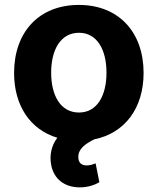

<svg xmlns="http://www.w3.org/2000/svg" viewBox="-20 -573 654 796"><path d="M38.4 -270.6C38.4 -135.3 105.1 -35.5 217.7 -1.8C192.8 30.2 184.7 71.7 192.1 110.1C203.1 170.1 248.2 203.8 311.1 203.8C347.3 203.8 374.6 192.5 392 182.5L376.4 104.4C366.8 107.6 355.1 112.9 339.1 112.9C316.4 112.9 304.3 100.1 304.7 77.4C304.3 45.8 331.3 24.1 371.1 4.6C498.6 -21.3 575.3 -125.7 575.3 -270.6C575.3 -439.6 472.3 -552.6 306.8 -552.6C141.3 -552.6 38.4 -439.6 38.4 -270.6ZM307.5 -437.1C382.5 -437.1 421.5 -366.8 421.5 -271.7C421.5 -176.5 382.5 -106.5 307.5 -106.5C231.2 -106.5 192.1 -176.5 192.1 -271.7C192.1 -366.8 231.2 -437.1 307.5 -437.1Z"/></svg>

Font: Inter-Hewn
Style: Bold
Weight: 700
Designer: Rasmus Andersson
Foundry: rsms
Version: Version 3.012;git-f93a4a705